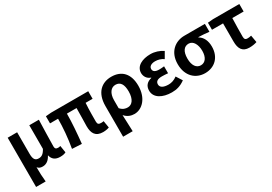

<svg xmlns="http://www.w3.org/2000/svg" viewBox="26 -1471 3636 2570"><g transform="rotate(-30 1844.0 -186.5)"><path d="M225 -560H79V201H227C219 120 216 66 216 -25C237 3 265 9 296 9C349 9 395 -23 426 -84H429C444 -19 489 14 562 14C605 14 630 7 651 -4L634 -112C622 -108 610 -106 599 -106C568 -106 551 -117 551 -152C551 -256 558 -424 561 -560H413V-195C378 -131 346 -112 303 -112C247 -112 225 -145 225 -229Z M1225 14C1266 14 1299 6 1320 -2L1302 -110C1293 -107 1279 -106 1260 -106C1225 -106 1209 -118 1209 -157C1209 -191 1208 -336 1216 -443H1324V-560H749L666 -553V-443H790C790 -310 777 -153 750 0L898 8C913 -141 927 -302 927 -443H1076C1076 -342 1071 -205 1071 -164C1071 -55 1110 14 1225 14Z M1424 -273V201H1572C1569 113 1566 38 1562 -54C1605 -3 1659 14 1710 14C1829 14 1942 -97 1942 -289C1942 -474 1847 -574 1686 -574C1538 -574 1424 -479 1424 -273ZM1677 -107C1640 -107 1602 -116 1563 -160V-283C1563 -391 1613 -453 1681 -453C1757 -453 1792 -395 1792 -287C1792 -165 1740 -107 1677 -107Z M2288 14C2360 14 2422 -1 2494 -53L2435 -146C2390 -111 2342 -99 2303 -99C2219 -99 2177 -127 2177 -172C2177 -217 2210 -239 2276 -239C2307 -239 2338 -237 2370 -234V-341C2343 -338 2317 -336 2294 -336C2233 -336 2202 -356 2202 -396C2202 -436 2241 -460 2298 -460C2345 -460 2387 -447 2426 -420L2481 -515C2425 -552 2359 -574 2291 -574C2168 -574 2058 -524 2058 -416C2058 -368 2085 -316 2144 -297V-292C2076 -275 2033 -234 2033 -158C2033 -46 2147 14 2288 14Z M2803 14C2950 14 3057 -86 3057 -251C3057 -343 3022 -412 2962 -445V-450C3021 -447 3066 -446 3127 -438V-560H2810C2672 -560 2542 -467 2542 -274C2542 -88 2659 14 2803 14ZM2805 -106C2737 -106 2692 -166 2692 -274C2692 -390 2738 -440 2805 -440C2877 -440 2917 -360 2917 -265C2917 -165 2873 -106 2805 -106Z M3486 14C3531 14 3571 7 3603 -4L3584 -114C3560 -107 3543 -106 3523 -106C3496 -106 3479 -118 3479 -157C3479 -237 3480 -339 3484 -444H3659V-560H3252L3170 -553V-444H3341V-164C3341 -55 3378 14 3486 14Z"/></g></svg>

Font: Spoqa Han Sans Neo Bold
Style: Bold
Weight: 700
Designer: [Spoqa Han Sans Neo] Dong-huui Kim  Younghwa Kang  Yujin Lee  [Noto Sans] Ryoko NISHIZUKA  (kana & ideographs); Paul D. 
Foundry: Spoqa (http://www.spoqa-han-sans.com)
Version: Version 1.100;hotconv 1.0.109;makeotfexe 2.5.65596